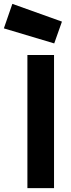

<svg xmlns="http://www.w3.org/2000/svg" viewBox="-72 -975 370 995"><path d="M70 0V-690H208V0ZM-8 -955 249 -863 209 -750 -52 -828Z"/></svg>

Font: TypoPRO Titillium Maps
Style: 999 wt
Weight: 900
Designer: Campivisivi
Foundry: Accademia di Belle Arti di Urbino and students of MA course of Visual design
Version: Version 001.001